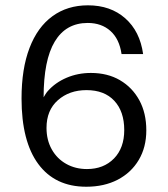

<svg xmlns="http://www.w3.org/2000/svg" viewBox="-20 -699 632 722"><path d="M431.1 -397.5C400 -415.6 363.6 -424.7 321.8 -424.7C289.2 -424.7 258.8 -418.7 230.6 -406.7C202.3 -394.7 178.6 -377.9 159.6 -356.4C153.3 -349.3 148.8 -341.1 144 -333.2C144 -426.2 157.9 -496.1 185.9 -542.7C213.9 -589.3 255.2 -612.7 309.9 -612.7C344.3 -612.7 372.8 -602.7 395.2 -582.7C417.6 -562.7 431.6 -533.7 437.1 -495.6H518.2C510.3 -552.7 487.8 -597.6 450.9 -630.2C414.1 -662.7 367.4 -679 310.8 -679C259.2 -679 214.6 -665.3 177.2 -638C139.7 -610.7 110.9 -570.8 91 -518.6C71 -466.4 61 -403.1 61 -328.7C61 -221.1 82 -138.9 124.1 -82.1C166.2 -25.2 226.3 3.2 304.4 3.2C349.2 3.2 388.6 -5.6 422.4 -23.1C456.1 -40.7 482.6 -65.3 501.7 -97.4C520.7 -129.3 530.2 -166.4 530.2 -208.9C530.2 -251.9 521.5 -289.6 504 -321.9C486.4 -354.1 462.2 -379.3 431.1 -397.4ZM408.5 -102.9C382.7 -76.5 348.8 -63.3 307.1 -63.3C278.2 -63.3 252.2 -69.7 229.2 -82.6C206.1 -95.5 188 -113.6 174.8 -137C161.6 -160.4 154.9 -187.4 154.9 -218.1C154.9 -262.4 169.2 -297.1 197.8 -322.3C226.4 -347.5 262.2 -360.1 305.2 -360.1C350.1 -360.1 385 -346.7 409.8 -320C434.7 -293.3 447.2 -256.6 447.2 -209.8C447.2 -165 434.3 -129.3 408.5 -102.8Z"/></svg>

Font: Diatome Awesome Regular
Style: Regular
Weight: 400
Designer: 15.100.17
Foundry: 15.100.17
Version: Version 1.008;Fontself Maker 3.5.8